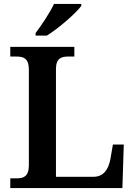

<svg xmlns="http://www.w3.org/2000/svg" viewBox="-20 -951 682 971"><path d="M160 -771H217C276 -807 366 -886 391 -921V-931H253C232 -886 189 -822 160 -784ZM32 0H599L606 -220H551L538 -145C528 -94 504 -57 453 -57H263V-602C263 -657 291 -665 325 -665H356V-714H32V-665H63C98 -665 126 -657 126 -598V-116C126 -57 98 -49 63 -49H32Z"/></svg>

Font: Noto Serif Semi
Style: Regular
Weight: 600
Designer: Monotype Design Team
Foundry: Monotype Imaging Inc.
Version: Version 1.002